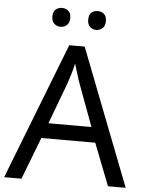

<svg xmlns="http://www.w3.org/2000/svg" viewBox="-60 -956 759 1004"><g transform="rotate(5 319.5 -454.0)"><path d="M545 0 459 -221H176L91 0H0L279 -717H360L638 0ZM352 -517Q349 -525 342 -546Q335 -567 328.5 -589.5Q322 -612 318 -624Q311 -593 302 -563.5Q293 -534 287 -517L206 -301H432ZM178 -859Q178 -885 192 -896.5Q206 -908 225 -908Q244 -908 258 -896.5Q272 -885 272 -859Q272 -834 258 -821.5Q244 -809 225 -809Q206 -809 192 -821.5Q178 -834 178 -859ZM366 -859Q366 -885 379.5 -896.5Q393 -908 412 -908Q431 -908 445 -896.5Q459 -885 459 -859Q459 -834 445 -821.5Q431 -809 412 -809Q393 -809 379.5 -821.5Q366 -834 366 -859Z"/></g></svg>

Font: Noto Sans Hebrew Droid
Style: Regular
Weight: 400
Designer: Monotype Design Team
Foundry: Monotype Imaging Inc.
Version: Version 1.100